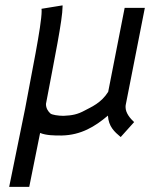

<svg xmlns="http://www.w3.org/2000/svg" viewBox="-20 -519 574 734"><path d="M441.4 4.9 492.7 -52.2C477.5 -66.4 460 -86.9 460 -109.9C460 -111.8 460 -114.3 460.4 -116.7L533.7 -488.8H456.5L393.6 -168C366.7 -125 329.6 -110.4 304.2 -96.7C276.4 -81.5 255.9 -77.6 222.7 -76.2C202.6 -76.2 178.7 -80.1 172.9 -85C164.1 -92.8 155.8 -105 155.8 -120.6V-122.1C188.5 -295.4 219.2 -444.3 219.2 -494.1V-498.5L138.7 -485.4C139.2 -482.9 139.2 -480.5 139.2 -477.1C139.2 -421.4 98.6 -228 76.2 -104.5L15.1 195.3H91.8L133.3 -10.7C157.7 -1 188 -1 211.4 -1H215.8C289.6 -2.4 343.3 -35.2 392.6 -77.1C395 -35.2 417.5 -15.1 441.4 4.9Z"/></svg>

Font: Fantasque Sans Mono
Style: RegItalic
Weight: 400
Italic angle: -11°
Monospace: yes
Designer: Jany Belluz
Version: Version 1.6.3